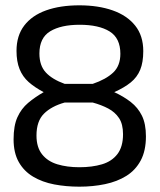

<svg xmlns="http://www.w3.org/2000/svg" viewBox="-20 -691 600 721"><path d="M278 10Q228 10 183.5 1.5Q139 -7 104.5 -27.5Q70 -48 50.5 -82.5Q31 -117 31 -168Q31 -219 45.5 -251Q60 -283 85.5 -304.5Q111 -326 144 -345Q110 -363 87.5 -383Q65 -403 53.5 -431.5Q42 -460 42 -500Q42 -557 71 -595Q100 -633 153 -652Q206 -671 278 -671Q349 -671 403 -652Q457 -633 487.5 -595Q518 -557 518 -499Q518 -457 506.5 -429Q495 -401 471 -381.5Q447 -362 409 -345Q444 -329 471 -308Q498 -287 513 -256.5Q528 -226 528 -179Q528 -125 508.5 -88.5Q489 -52 454.5 -30.5Q420 -9 374.5 0.5Q329 10 278 10ZM278 -63Q326 -63 363 -74Q400 -85 421 -112.5Q442 -140 442 -187Q442 -225 427 -247.5Q412 -270 386.5 -283.5Q361 -297 328 -306H223Q173 -292 145 -264Q117 -236 117 -182Q117 -138 138 -111.5Q159 -85 195.5 -74Q232 -63 278 -63ZM223 -376H328Q378 -393 405 -418.5Q432 -444 432 -489Q432 -548 391.5 -573Q351 -598 279 -598Q209 -598 168.5 -573.5Q128 -549 128 -490Q128 -445 152 -419Q176 -393 223 -376Z"/></svg>

Font: Cairo Play
Style: Regular
Weight: 400
Designer: Mohamed Gaber, Accademia di Belle Arti di Urbino
Foundry: Kief Type Foundry, Accademia di Belle Arti di Urbino
Version: Version 3.119